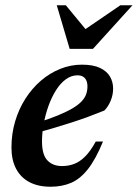

<svg xmlns="http://www.w3.org/2000/svg" viewBox="-20 -697 523 729"><path d="M274 -411Q250.5 -411 229.8 -395.8Q209 -380.5 192.5 -354.2Q176 -328 164.2 -295.2Q152.5 -262.5 146 -227.5Q139.5 -192.5 139.5 -160Q139.5 -109.5 160 -88Q180.5 -66.5 215.5 -66.5Q240.5 -66.5 262 -74.8Q283.5 -83 303.5 -103Q323.5 -123 343.5 -159.5H371Q343.5 -92.5 314 -55Q284.5 -17.5 250 -2.8Q215.5 12 172 12Q125 12 91.8 -5.5Q58.5 -23 41 -56.5Q23.5 -90 23.5 -136.5Q23.5 -189 37.5 -236.2Q51.5 -283.5 76.8 -322.8Q102 -362 135.5 -390.8Q169 -419.5 208.8 -435.5Q248.5 -451.5 291 -451.5Q334 -451.5 360 -439Q386 -426.5 397.8 -406Q409.5 -385.5 409.5 -360.5Q409.5 -337.5 400.5 -315.2Q391.5 -293 376.5 -277.5Q348 -266 316.5 -254.2Q285 -242.5 251.5 -231.8Q218 -221 183.5 -210.8Q149 -200.5 115.5 -192L117 -229.5Q165 -244.5 199 -258.5Q233 -272.5 255 -285.5Q277 -298.5 289.5 -311.8Q302 -325 307 -339Q312 -353 312 -368.5Q312 -382 307.8 -391.5Q303.5 -401 295.2 -406Q287 -411 274 -411ZM483 -677 333 -511.5H244.5L195.5 -677H230L317 -571.5H282.5L437 -677Z"/></svg>

Font: Newsreader 24pt SemiBold
Style: Italic
Weight: 600
Italic angle: -17°
Designer: Hugues Gentile
Foundry: Production Type
Version: Version 1.003